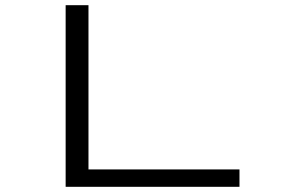

<svg xmlns="http://www.w3.org/2000/svg" viewBox="-20 -720 1090 740"><path d="M321 -67H903V0H233V-700H321Z"/></svg>

Font: League Mono Extended Light
Style: Regular
Weight: 300
Width: 9
Designer: Tyler Finck
Foundry: The League of Moveable Type / Tyler Finck
Version: Version 2.210